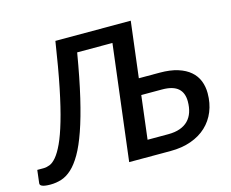

<svg xmlns="http://www.w3.org/2000/svg" viewBox="-135 -864 1220 1015"><g transform="rotate(-15 475.0 -356.5)"><path d="M692.5 -89Q730 -89 757.2 -98.8Q784.5 -108.5 802.2 -126.8Q820 -145 828.8 -171.2Q837.5 -197.5 837.5 -230Q837.5 -252.5 831 -270.2Q824.5 -288 810.8 -300.5Q797 -313 775 -319.5Q753 -326 722 -326H608.5L579.5 -89ZM733 -415Q790.5 -415 831.8 -402Q873 -389 899.2 -366.2Q925.5 -343.5 937.8 -312.2Q950 -281 950 -245Q950 -190 931.5 -145Q913 -100 878.5 -67.8Q844 -35.5 794.2 -17.8Q744.5 0 681.5 0H455L532.5 -631.5H339.5Q316.5 -494.5 292.8 -393.8Q269 -293 244.2 -222Q219.5 -151 193.5 -106.2Q167.5 -61.5 140 -36.5Q112.5 -11.5 83.2 -2.2Q54 7 23 7Q-36.5 7 -33.5 -15L-25 -86H9.5Q26 -86 43.8 -93Q61.5 -100 80.2 -122.2Q99 -144.5 118.8 -186.8Q138.5 -229 159.2 -299.5Q180 -370 201 -473Q222 -576 244 -720H656.5L619 -415Z"/></g></svg>

Font: Lato SemiBold
Style: Italic
Weight: 600
Italic angle: -7°
Designer: Lukasz Dziedzic with Adam Twardoch and Botio Nikoltchev
Foundry: tyPoland Lukasz Dziedzic
Version: Version 2.015; 2015-08-06; http://www.latofonts.com/